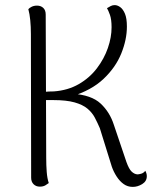

<svg xmlns="http://www.w3.org/2000/svg" viewBox="-20 -721 612 752"><path d="M500 11Q480 11 464.5 0Q449 -11 437 -29.5Q425 -48 418 -68L371 -219Q362 -240 351.5 -260Q341 -280 322.5 -295.5Q304 -311 272 -320Q240 -329 189 -329H152L151 -361Q160 -362 171 -362.5Q182 -363 191 -363Q246 -367 288.5 -391.5Q331 -416 359.5 -453.5Q388 -491 402.5 -533Q417 -575 417 -614Q417 -645 410.5 -663Q404 -681 399 -689Q407 -694 414 -697.5Q421 -701 429 -701Q440 -701 451 -693Q462 -685 469.5 -667Q477 -649 477 -617Q477 -566 455 -511.5Q433 -457 385.5 -412Q338 -367 259 -343L264 -354Q338 -349 374 -315.5Q410 -282 426 -232L475 -87Q485 -59 495.5 -49Q506 -39 518 -38Q523 -38 532.5 -40.5Q542 -43 549 -52Q555 -42 555 -31Q555 -11 537 0Q519 11 500 11ZM136 10Q121 10 111.5 0.5Q102 -9 102 -25L101 -587Q101 -617 98.5 -642Q96 -667 91 -685Q95 -690 104 -694.5Q113 -699 125 -699Q140 -699 149.5 -690Q159 -681 159 -664L161 -103Q161 -73 163 -47.5Q165 -22 171 -4Q166 0 157.5 5Q149 10 136 10Z"/></svg>

Font: Arima Thin Light
Style: Regular
Weight: 300
Version: Version 1.100